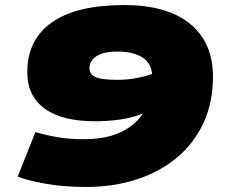

<svg xmlns="http://www.w3.org/2000/svg" viewBox="-20 -730 901 760"><path d="M471 -710Q641 -710 732 -636Q823 -562 823 -426Q823 -325 786 -244.5Q749 -164 682 -107.5Q615 -51 523 -20.5Q431 10 319 10Q230 10 159 -3Q88 -16 50 -31L120 -207Q166 -194 210.5 -186.5Q255 -179 313 -179Q374 -179 420 -192.5Q466 -206 500 -232Q527 -252 545 -280Q501 -263 453 -256.5Q405 -250 356 -250Q226 -250 157 -300Q88 -350 88 -444Q88 -573 185.5 -641.5Q283 -710 471 -710ZM334 -460Q334 -438 356 -426Q378 -414 445 -414Q482 -414 518 -420.5Q554 -427 582 -437Q577 -484 540 -505Q503 -526 444 -526Q391 -526 362.5 -508Q334 -490 334 -460Z"/></svg>

Font: Georama Extended Black
Style: Italic
Weight: 900
Width: 7
Italic angle: -9°
Designer: Jean-Baptiste Levee
Foundry: Production Type
Version: Version 1.000